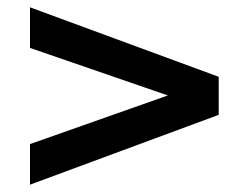

<svg xmlns="http://www.w3.org/2000/svg" viewBox="-20 -570 690 525"><path d="M62 -65V-176L439 -309L62 -439V-550L578 -360V-256Z"/></svg>

Font: Azeret Mono Medium
Style: Regular
Weight: 500
Designer: Martin Vácha
Foundry: Displaay
Version: Version 1.002